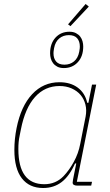

<svg xmlns="http://www.w3.org/2000/svg" viewBox="-20 -930 553 962"><path d="M367 0Q357 0 350.5 -3.5Q344 -7 344 -15Q344 -21 346 -31L362 -111H356Q328 -48 289 -18Q250 12 196 12Q127 12 89.5 -36.5Q52 -85 52 -179Q52 -233 63 -288Q85 -398 141 -458Q197 -518 278 -518Q333 -518 369.5 -491Q406 -464 417 -415H423L441 -506H462L365 -19H441L437 0ZM202 -7Q259 -7 298 -47Q326 -76 349.5 -118.5Q373 -161 382 -209L409 -346Q415 -378 408 -406Q401 -434 383.5 -454.5Q366 -475 339 -487Q312 -499 278 -499Q205 -499 155.5 -444Q106 -389 85 -283L78 -248Q75 -234 73.5 -218.5Q72 -203 72 -183Q72 -7 202 -7ZM333 -799 321 -808 409 -910 425 -897ZM300 -589Q280 -589 267 -596Q254 -603 246 -613.5Q238 -624 234.5 -637Q231 -650 231 -663Q231 -712 258 -741.5Q285 -771 328 -771Q347 -771 360.5 -764Q374 -757 382 -746.5Q390 -736 393.5 -723Q397 -710 397 -697Q397 -648 370 -618.5Q343 -589 300 -589ZM303 -606Q331 -606 351 -622.5Q371 -639 377 -671Q379 -683 379.5 -687.5Q380 -692 380 -697Q380 -723 366.5 -738.5Q353 -754 325 -754Q297 -754 277 -737.5Q257 -721 251 -689Q249 -677 248.5 -672.5Q248 -668 248 -663Q248 -637 261.5 -621.5Q275 -606 303 -606Z"/></svg>

Font: IBM Plex Sans Condensed Thin
Style: Italic
Weight: 100
Width: 3
Italic angle: -11°
Designer: Mike Abbink, Paul van der Laan, Pieter van Rosmalen
Foundry: Bold Monday
Version: Version 1.3